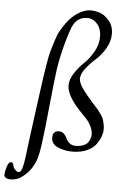

<svg xmlns="http://www.w3.org/2000/svg" viewBox="-104 -784 674 1017"><g transform="rotate(5 233.0 -275.5)"><path d="M-43 166Q-43 153 -35 125.5Q-27 98 -14 98Q-2 98 -1 111Q2 127 12.5 137Q23 147 29 147Q35 147 40 142Q45 137 48.5 125.5Q52 114 55 99.5Q58 85 61 60Q64 35 67 11Q70 -13 75 -52Q80 -91 85 -127Q91 -171 101.5 -250Q112 -329 116 -356.5Q120 -384 128.5 -436Q137 -488 143.5 -509Q150 -530 160 -562.5Q170 -595 182 -616.5Q194 -638 211 -661Q237 -697 271.5 -718.5Q306 -740 337 -740Q359 -740 384.5 -732Q410 -724 434.5 -696Q459 -668 459 -625Q459 -584 436 -546Q413 -508 385 -483.5Q357 -459 334 -429.5Q311 -400 311 -375Q311 -355 329.5 -327Q348 -299 391 -251Q393 -249 406 -234.5Q419 -220 423 -215Q427 -210 436.5 -196.5Q446 -183 449.5 -173.5Q453 -164 456.5 -148.5Q460 -133 460 -117Q460 -101 453 -81Q446 -61 430.5 -38.5Q415 -16 382 -1Q349 14 304 14Q264 14 228 -1Q192 -16 192 -51Q192 -87 225 -87Q242 -87 252.5 -76Q263 -65 268 -52.5Q273 -40 286 -29Q299 -18 319 -18Q344 -18 362 -26Q380 -34 387 -46.5Q394 -59 396.5 -67.5Q399 -76 399 -83Q399 -105 388.5 -127Q378 -149 366 -162.5Q354 -176 331 -199Q254 -279 254 -334Q254 -366 276.5 -400Q299 -434 326 -459.5Q353 -485 375.5 -524Q398 -563 398 -605Q398 -646 376 -672Q354 -698 322 -698Q312 -698 302.5 -696Q293 -694 286 -690.5Q279 -687 273 -683Q267 -679 262 -672.5Q257 -666 254 -662Q251 -658 247.5 -651Q244 -644 243 -641Q242 -638 240 -632L237 -625Q224 -590 211 -539Q198 -488 192 -456.5Q186 -425 185 -416Q175 -341 162.5 -213.5Q150 -86 140.5 -16Q131 54 119 82Q101 125 73 151Q45 177 26.5 183Q8 189 -7 189Q-43 189 -43 166Z"/></g></svg>

Font: OFL Sorts Mill Goudy TT
Style: Italic
Weight: 500
Italic angle: -6°
Version: Version 003.000